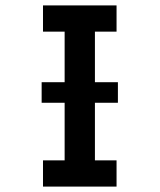

<svg xmlns="http://www.w3.org/2000/svg" viewBox="-20 -690 590 710"><path d="M139 0V-97H219V-573H139V-670H411V-573H331V-97H411V0ZM416 -310H134V-386H416Z"/></svg>

Font: Lode
Style: Bold
Weight: 700
Monospace: yes
Designer: Belleve Invis
Foundry: Belleve Invis
Version: Version 29.2.0; ttfautohint (v1.8.3)